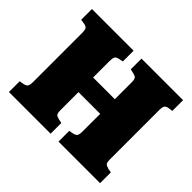

<svg xmlns="http://www.w3.org/2000/svg" viewBox="-153 -927 1150 1150"><g transform="rotate(45 422.0 -351.5)"><path d="M36 0V-91L65 -96Q83 -100 89.5 -109.5Q96 -119 96 -148V-558Q96 -586 89.5 -595.5Q83 -605 62 -608L36 -612V-703H389V-612L361 -606Q342 -602 336.5 -591.5Q331 -581 331 -555V-418H515V-559Q515 -584 508.5 -593Q502 -602 482 -606L456 -612V-703H808V-612L780 -608Q762 -605 755.5 -595Q749 -585 749 -557V-144Q749 -117 756 -109Q763 -101 782 -96L808 -91V0H456V-91L484 -96Q502 -100 508.5 -109.5Q515 -119 515 -148V-294H331V-144Q331 -116 337.5 -108.5Q344 -101 363 -96L389 -91V0Z"/></g></svg>

Font: Literata 18pt Black
Style: Regular
Weight: 900
Designer: Latin by Veronika Burian and Jose Scaglione. Greek by Irene Vlachou. Cyrillic by Vera Evstafieva.
Foundry: TypeTogether
Version: Version 3.103;gftools[0.9.29]